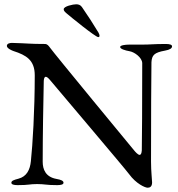

<svg xmlns="http://www.w3.org/2000/svg" viewBox="-20 -858 832 895"><path d="M438 -685C442 -685 444 -688 444 -691C444 -695 442 -701 439 -706C415 -746 389 -786 362 -825C355 -835 346 -838 335 -838C321 -838 277 -829 277 -815C277 -808 281 -804 290 -796C306 -782 425 -685 438 -685ZM668 17C678 17 689 13 689 -8C689 -21 684 -57 684 -105C684 -263 685 -550 686 -568C688 -601 699 -613 749 -622C772 -626 782 -633 782 -642C782 -650 770 -653 753 -653C692 -653 686 -650 638 -650H581C564 -650 540 -647 540 -639C540 -630 562 -623 585 -619C607 -615 642 -590 643 -564C643 -381 642 -195 641 -157C640 -142 636 -136 631 -136C623 -136 611 -150 606 -156C586 -180 232 -609 213 -636C206 -645 201 -653 189 -653C117 -653 113 -656 35 -658C28 -658 12 -656 12 -644C12 -632 37 -622 43 -620C102 -601 142 -578 142 -507C142 -342 132 -182 124 -107C120 -66 104 -35 66 -25C43 -19 33 -15 33 -6C33 2 45 5 62 5C116 5 117 0 153 0C190 0 193 5 247 5C264 5 276 2 276 -6C276 -15 266 -20 243 -24C193 -33 179 -68 179 -104C179 -227 182 -380 184 -479C184 -487 186 -500 193 -500C198 -500 204 -496 214 -484C237 -456 564 -71 582 -46C614 -2 656 17 668 17Z"/></svg>

Font: EB Garamond
Style: Regular
Weight: 400
Designer: Georg Duffner and Octavio Pardo
Foundry: Georg Duffner
Version: Version 1.000;PS 001.000;hotconv 1.0.88;makeotf.lib2.5.64775